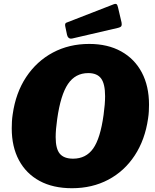

<svg xmlns="http://www.w3.org/2000/svg" viewBox="-20 -984 820 1014"><path d="M360 10Q260 10 189 -28.5Q118 -67 80 -138Q42 -209 42 -306Q42 -323 43 -342Q44 -361 47 -380Q63 -494 118.5 -577.5Q174 -661 259.5 -706.5Q345 -752 451 -752Q549 -752 620 -712.5Q691 -673 729 -601Q767 -529 767 -431Q767 -414 766 -395.5Q765 -377 762 -358Q746 -246 691.5 -163Q637 -80 552 -35Q467 10 360 10ZM366 -146Q434 -146 472 -199.5Q510 -253 527 -377Q531 -406 533 -430.5Q535 -455 535 -476Q535 -541 514 -569.5Q493 -598 446 -598Q378 -598 339 -540.5Q300 -483 282 -355Q278 -327 276 -303.5Q274 -280 274 -260Q274 -198 296 -172Q318 -146 366 -146ZM603 -946 622 -865Q624 -854 621.5 -847.5Q619 -841 604 -837L363 -781Q350 -778 343 -784Q336 -790 334 -800L325 -843Q321 -860 330 -864L582 -962Q589 -965 594.5 -962.5Q600 -960 603 -946Z"/></svg>

Font: Libre Franklin Black
Style: Italic
Weight: 900
Italic angle: -8°
Designer: Pablo Impallari, Rodrigo Fuenzalida, Nhung Nguyen
Foundry: Impallari Type
Version: Version 3.000